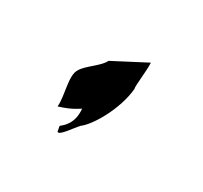

<svg xmlns="http://www.w3.org/2000/svg" viewBox="-59 -200 373 352"><g transform="rotate(30 127.5 -24.0)"><path d="M88 62 90 73C95 79 111 54 121 43C140 29 169 -21 173 -65C171 -71 176 -104 175 -122C154 -111 131 -99 106 -86C100 -72 74 -57 66 -43C55 -27 69 8 67 33C77 30 92 25 108 14C111 45 94 57 88 62Z"/></g></svg>

Font: Ugly Stick
Style: It
Weight: 400
Designer: Stig
Foundry: Cannot Into Space Fonts
Version: Version 0.99